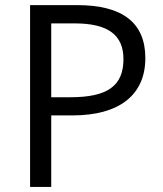

<svg xmlns="http://www.w3.org/2000/svg" viewBox="-20 -734 642 754"><path d="M181.2 -280.8V0H98.1V-713.9H283.2C461.4 -713.9 550.8 -644.5 550.8 -505.9C550.8 -361.3 448.7 -280.8 265.1 -280.8ZM181.2 -642.1V-352.1H255.9C402.8 -352.1 464.8 -397 464.8 -502C464.8 -596.2 404.8 -642.1 273.9 -642.1Z"/></svg>

Font: OpenSansEmoji
Style: Regular
Weight: 400
Foundry: MorbZ
Version: Version 1.000;PS 001.000;hotconv 1.0.70;makeotf.lib2.5.58329